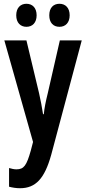

<svg xmlns="http://www.w3.org/2000/svg" viewBox="-20 -757 456 1017"><path d="M66 -676C66 -636 89 -615 120 -615C152 -615 174 -637 174 -676C174 -715 152 -737 120 -737C89 -737 66 -716 66 -676ZM241 -676C241 -637 262 -615 295 -615C327 -615 349 -637 349 -676C349 -715 327 -737 295 -737C263 -737 241 -716 241 -676ZM3 -543 155 -5 143 41C121 119 107 140 67 140C55 140 41 137 28 133V232C47 237 66 240 86 240C169 240 216 189 251 64L413 -543H297L233 -263C222 -219 215 -184 212 -152H208C203 -187 195 -227 187 -263L120 -543Z"/></svg>

Font: Noto Sans Myanmar UI ExtraCondensed SemiBold
Style: Regular
Weight: 600
Width: 2
Designer: Monotype Design Team
Foundry: Monotype Imaging Inc.
Version: Version 2.103